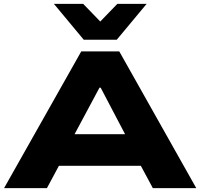

<svg xmlns="http://www.w3.org/2000/svg" viewBox="-20 -970 1033 990"><path d="M1 0 399 -705H595L992 0H768L665 -192L755 -115H235L325 -192L222 0ZM493 -518 342 -236 302 -278H688L647 -236L499 -518ZM412 -765 258 -950H409L497 -859L585 -950H736L582 -765Z"/></svg>

Font: Nunito Sans 7pt Expanded Black
Style: Regular
Weight: 900
Width: 7
Designer: Vernon Adams
Foundry: Vernon Adams
Version: Version 3.101;gftools[0.9.27]